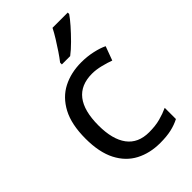

<svg xmlns="http://www.w3.org/2000/svg" viewBox="-232 -850 945 945"><g transform="rotate(-45 240.0 -378.0)"><path d="M300 10Q229 10 173.5 -19Q118 -48 86.5 -109Q55 -170 55 -265Q55 -364 88 -426Q121 -488 177.5 -517Q234 -546 306 -546Q347 -546 385 -537.5Q423 -529 447 -517L420 -444Q396 -453 364 -461Q332 -469 304 -469Q146 -469 146 -266Q146 -169 184.5 -117.5Q223 -66 299 -66Q343 -66 376.5 -75Q410 -84 438 -97V-19Q411 -5 378.5 2.5Q346 10 300 10ZM432 -756Q420 -738 395 -709.5Q370 -681 341.5 -652.5Q313 -624 289 -606H231V-618Q246 -637 263.5 -663Q281 -689 298 -716.5Q315 -744 326 -766H432Z"/></g></svg>

Font: Noto Music
Style: Regular
Weight: 400
Designer: Monotype Design Team, Benjamin Yang
Foundry: Monotype Imaging Inc.
Version: Version 2.002; ttfautohint (v1.8.4.7-5d5b)